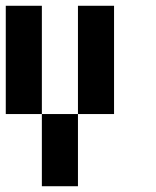

<svg xmlns="http://www.w3.org/2000/svg" viewBox="-20 -645 540 665"><path d="M125 -250H0V-625H125ZM250 -250V-625H375V-250ZM250 0H125V-250H250Z"/></svg>

Font: Tiny5
Style: Regular
Weight: 400
Designer: Stefan Schmidt
Foundry: Made with Bits'n'Picas by Kreative Software
Version: Version 1.002; ttfautohint (v1.8.4.7-5d5b)